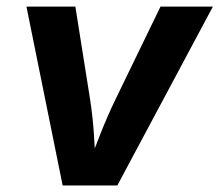

<svg xmlns="http://www.w3.org/2000/svg" viewBox="-20 -566 670 586"><path d="M171.2 0 60.7 -545.9H210L255 -262.5Q263.2 -209.6 266.7 -155.3Q270.1 -101 273.5 -43.1H242.1Q264.6 -101 285.6 -155.1Q306.6 -209.1 332.4 -262.5L469.9 -545.9H629.8L338.1 0Z"/></svg>

Font: Inter Variable
Style: Italic
Weight: 400
Italic angle: -9.39999°
Designer: Rasmus Andersson
Foundry: rsms
Version: Version 4.001;git-9221beed3